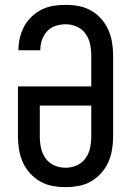

<svg xmlns="http://www.w3.org/2000/svg" viewBox="-20 -763 540 791"><path d="M250 8Q223 8 196 3Q169 -2 145.5 -15.5Q122 -29 103.5 -49.5Q85 -70 74 -94.5Q63 -119 58.5 -146Q54 -173 54 -200V-407H356V-535Q356 -559 351 -582Q346 -605 332 -624.5Q318 -644 296 -653.5Q274 -663 251 -663Q230 -663 209.5 -656.5Q189 -650 174.5 -634.5Q160 -619 153 -598.5Q146 -578 146 -557V-556H56V-558Q56 -583 62 -608Q68 -633 80 -655Q92 -677 111 -695Q130 -713 152.5 -724Q175 -735 200 -739Q225 -743 251 -743Q278 -743 304.5 -738Q331 -733 355 -719.5Q379 -706 397 -685.5Q415 -665 426 -640.5Q437 -616 441.5 -589Q446 -562 446 -535V-200Q446 -173 441.5 -146Q437 -119 426 -94.5Q415 -70 396.5 -49.5Q378 -29 354.5 -15.5Q331 -2 304 3Q277 8 250 8ZM250 -72Q274 -72 296 -81.5Q318 -91 332 -110.5Q346 -130 351 -153Q356 -176 356 -200V-328H144V-200Q144 -176 149 -153Q154 -130 168 -110.5Q182 -91 204 -81.5Q226 -72 250 -72Z"/></svg>

Font: Iosevka SS18 Medium
Style: Regular
Weight: 500
Monospace: yes
Designer: Belleve Invis
Foundry: Belleve Invis
Version: Version 25.1.1; ttfautohint (v1.8.4)